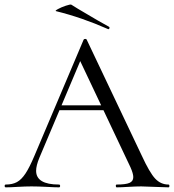

<svg xmlns="http://www.w3.org/2000/svg" viewBox="-24 -804 747 824"><path d="M228 -352H434L441 -331H213ZM699 0Q680 0 640 -2Q600 -4 582 -4Q560 -4 526 -2Q494 0 477 0Q473 0 473 -6Q473 -12 477 -12Q515 -12 531.5 -19Q548 -26 548 -44Q548 -59 536 -86L314 -555L339 -586L145 -127Q131 -93 131 -71Q131 -12 229 -12Q234 -12 234 -6Q234 0 229 0Q211 0 177 -2Q139 -4 111 -4Q85 -4 51 -2Q21 0 1 0Q-4 0 -4 -6Q-4 -12 1 -12Q29 -12 48.5 -22.5Q68 -33 85.5 -59.5Q103 -86 124 -136L335 -634Q337 -637 342 -637Q347 -637 348 -634L584 -137Q618 -63 642 -37.5Q666 -12 699 -12Q703 -12 703 -6Q703 0 699 0ZM217 -756Q210 -757 224.5 -765Q239 -773 258.5 -779.5Q278 -786 282 -784L311 -766Q410 -707 444 -689Q446 -688 446 -685Q446 -682 444 -680Q442 -678 440 -679Q327 -729 217 -756Z"/></svg>

Font: Cormorant
Style: Regular
Weight: 400
Designer: Christian Thalmann (Catharsis Fonts)
Foundry: Catharsis Fonts
Version: Version 4.000